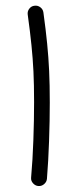

<svg xmlns="http://www.w3.org/2000/svg" viewBox="-20 -616 283 663"><path d="M75.7 -565.9Q74.2 -577.1 81.3 -586.2Q88.4 -595.2 99.1 -596.2Q110.4 -597.7 119.4 -590.8Q128.4 -584 129.9 -572.8Q138.2 -512.7 142.8 -465.6Q147.5 -418.5 149.7 -371.1Q151.9 -323.7 151.9 -261.7Q151.9 -198.2 149.4 -128.7Q147 -59.1 142.1 1.5Q141.1 12.2 132.3 19.8Q123.5 27.3 112.3 26.4Q101.6 25.4 94 16.8Q86.4 8.3 87.4 -2.4Q92.8 -63 95.2 -132.1Q97.7 -201.2 97.7 -263.7Q97.7 -323.7 95.5 -369.1Q93.3 -414.6 88.6 -460.2Q84 -505.9 75.7 -565.9Z"/></svg>

Font: Mikhak-DS1-FD Light
Style: Regular
Weight: 300
Designer: Amin Abedi
Version: Version 3.2